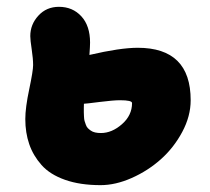

<svg xmlns="http://www.w3.org/2000/svg" viewBox="-20 -561 615 563"><path d="M274.9 -18.1Q214.8 -18.1 170.7 -33.7Q126.5 -49.3 101.8 -77.1Q77.1 -105 65.7 -138.4Q54.2 -171.9 54.2 -211.9Q54.2 -245.1 65.7 -299.3Q77.1 -353.5 77.1 -370.1Q77.1 -388.7 73 -416Q68.8 -443.4 68.8 -455.1Q68.8 -489.3 92.5 -515.1Q116.2 -541 152.8 -541Q192.9 -541 218.5 -513.2Q244.1 -485.4 244.1 -436Q244.1 -426.3 242.2 -399.9Q332.5 -420.9 383.8 -420.9Q539.1 -420.9 539.1 -267.1Q539.1 -220.2 514.4 -174.1Q489.7 -127.9 451.7 -94Q413.6 -60.1 366.2 -39.1Q318.8 -18.1 274.9 -18.1ZM226.1 -256.8Q226.1 -253.4 225.8 -244.9Q225.6 -236.3 225.8 -231.7Q226.1 -227.1 226.3 -219Q226.6 -210.9 228 -206.3Q229.5 -201.7 231.7 -195.3Q233.9 -189 237.5 -185.3Q241.2 -181.6 246.3 -178Q251.5 -174.3 259 -172.6Q266.6 -170.9 275.9 -170.9Q308.1 -170.9 337.6 -196.8Q367.2 -222.7 367.2 -258.8Q367.2 -267.1 332 -267.1Q312.5 -267.1 272 -262Q231.4 -256.8 226.1 -256.8Z"/></svg>

Font: Shantell Sans Irregular Bouncy
Style: Regular
Weight: 800
Designer: Stephen Nixon, Anya Danilova, Shantell Martin
Foundry: Arrow Type
Version: Version 1.006;[9816181b4]